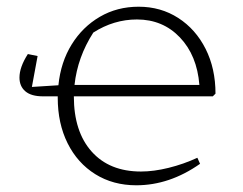

<svg xmlns="http://www.w3.org/2000/svg" viewBox="-20 -545 723 572"><path d="M108 -258Q73 -258 55.5 -273Q38 -288 38 -314Q38 -345 63 -384L92 -378L75 -286L154 -291Q161 -360 193.5 -412.5Q226 -465 277.5 -495Q329 -525 393 -525Q459 -525 511 -491.5Q563 -458 592.5 -399.5Q622 -341 622 -266L614 -258H200Q200 -153 253 -93.5Q306 -34 400 -34Q438 -34 482.5 -45Q527 -56 568 -75L576 -57Q485 7 386 7Q317 7 264 -26Q211 -59 181.5 -118Q152 -177 152 -254Q152 -257 152 -258ZM388 -487Q319 -487 258 -448Q211 -375 202 -292H574Q567 -380 516 -433.5Q465 -487 388 -487Z"/></svg>

Font: Piazzolla SC ExtraLight
Style: Regular
Weight: 200
Designer: Juan Pablo del Peral
Foundry: Huerta Tipografica
Version: Version 1.330